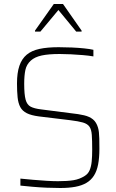

<svg xmlns="http://www.w3.org/2000/svg" viewBox="-20 -932 582 960"><path d="M281 8Q250 8 214 6.5Q178 5 144 2Q110 -1 82 -4V-39Q111 -36 145.5 -33Q180 -30 213 -28Q246 -26 270 -26Q317 -26 347.5 -31Q378 -36 403 -52Q420 -62 428 -80.5Q436 -99 438.5 -125Q441 -151 441 -183Q441 -230 439 -257.5Q437 -285 427 -299Q417 -313 394.5 -319.5Q372 -326 331 -331L174 -350Q136 -355 114 -366Q92 -377 81.5 -396.5Q71 -416 68 -445.5Q65 -475 65 -515Q65 -568 77 -603Q89 -638 113.5 -658.5Q138 -679 177.5 -687.5Q217 -696 273 -696Q306 -696 339.5 -694.5Q373 -693 401.5 -690Q430 -687 447 -683V-650Q424 -654 394.5 -656.5Q365 -659 334.5 -660.5Q304 -662 278 -662Q222 -662 188 -654.5Q154 -647 134 -629Q113 -610 107 -582.5Q101 -555 101 -513Q101 -460 108 -434Q115 -408 133.5 -398.5Q152 -389 186 -385L334 -366Q373 -362 400.5 -355.5Q428 -349 445 -335Q462 -321 470 -294Q473 -284 474.5 -271Q476 -258 476.5 -238.5Q477 -219 477 -188Q477 -143 470.5 -109.5Q464 -76 449.5 -53.5Q435 -31 412 -17.5Q389 -4 356.5 2Q324 8 281 8ZM155 -774V-779L249 -912H295L388 -779V-774H361L272 -882L182 -774Z"/></svg>

Font: Saira SemiCondensed Thin
Style: Regular
Weight: 250
Width: 4
Designer: Hector Gatti with collaboration of the Omnibus-Type team
Foundry: Omnibus-Type
Version: Version 1.101